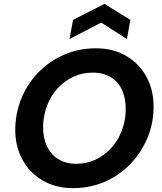

<svg xmlns="http://www.w3.org/2000/svg" viewBox="-20 -962 839 994"><path d="M358 12Q268 12 199.5 -28.5Q131 -69 94 -139.5Q57 -210 59 -300Q62 -387 94.5 -461.5Q127 -536 184 -592.5Q241 -649 316 -680.5Q391 -712 476 -712Q567 -712 635 -671.5Q703 -631 740 -561Q777 -491 775 -400Q773 -314 739.5 -239Q706 -164 649.5 -107.5Q593 -51 518.5 -19.5Q444 12 358 12ZM376 -114Q428 -114 473.5 -135Q519 -156 554 -193.5Q589 -231 609 -281.5Q629 -332 631 -390Q632 -450 613 -493.5Q594 -537 555 -561.5Q516 -586 459 -586Q406 -586 360.5 -565Q315 -544 280 -506.5Q245 -469 225 -419Q205 -369 203 -310Q202 -251 222 -207Q242 -163 281 -138.5Q320 -114 376 -114ZM340 -760 358 -859 521 -942 655 -859 637 -760 504 -845Z"/></svg>

Font: DM Sans 18pt ExtraBold
Style: Italic
Weight: 800
Italic angle: -10°
Designer: Colophon Foundry, Jonny Pinhorn
Foundry: Colophon Foundry
Version: Version 4.004;gftools[0.9.30]